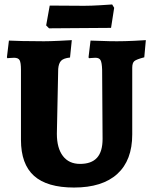

<svg xmlns="http://www.w3.org/2000/svg" viewBox="-20 -829 683 861"><path d="M74 -202V-516Q74 -548 68 -559Q62 -570 43 -570Q34 -570 25 -569Q16 -568 13 -568L11 -572L20 -647Q35 -646 80 -645Q125 -644 177 -644Q202 -644 245 -646Q288 -648 302 -649L294 -571Q265 -568 254 -556.5Q243 -545 241 -520L235 -229Q235 -165 262 -129.5Q289 -94 339 -94Q390 -94 415 -121.5Q440 -149 440 -206L438 -516Q437 -548 431 -559Q425 -570 408 -570Q399 -570 390.5 -569Q382 -568 379 -568L377 -572L386 -647Q399 -647 434.5 -645.5Q470 -644 504 -644Q539 -644 580.5 -646Q622 -648 634 -649L627 -572Q592 -563 582.5 -555Q573 -547 573 -525V-226Q573 -110 506 -49Q439 12 312 12Q191 12 132.5 -40.5Q74 -93 74 -202ZM187 -715 203 -804 357 -803Q388 -803 429 -805.5Q470 -808 483 -809L492 -794L478 -704L337 -703L200 -702Z"/></svg>

Font: Alegreya SC ExtraBold
Style: Regular
Weight: 800
Designer: Juan Pablo del Peral
Foundry: Huerta Tipografica
Version: Version 2.007; ttfautohint (v1.6)